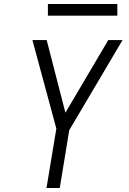

<svg xmlns="http://www.w3.org/2000/svg" viewBox="-20 -934 640 954"><path d="M211 0 260 -295 141 -735H212L305 -374L518 -735H589L324 -287L277 0ZM218 -856V-914H563V-856Z"/></svg>

Font: Iosevka Aile Light
Style: Italic
Weight: 300
Italic angle: -9°
Designer: Belleve Invis
Foundry: Belleve Invis
Version: Version 31.1.0; ttfautohint (v1.8.4)